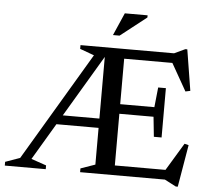

<svg xmlns="http://www.w3.org/2000/svg" viewBox="-73 -921 1109 1016"><g transform="rotate(5 482.0 -413.0)"><path d="M386.5 0V-20L463.5 -47V-242H239.5L124 -47.5L204 -20V0H-13.5V-20L64 -47.5L405.5 -622.5L330 -650V-670H827L884.5 -697H895L930 -479.5L904.5 -474L822.5 -618.5H566.5V-377H748L759 -482.5H800V-220.5H759L748 -326H566.5V-51.5H835.5L924 -198L946 -192.5L908 31.5H897.5L837 0ZM269 -291.5H463.5V-619ZM496.5 -738 549 -858H670V-846.5L531.5 -738Z"/></g></svg>

Font: Newsreader Text Medium
Style: Regular
Weight: 500
Designer: Hugues Gentile
Foundry: Production Type
Version: Version 1.002